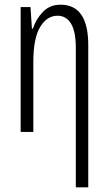

<svg xmlns="http://www.w3.org/2000/svg" viewBox="-20 -562 472 818"><path d="M303 236V-357Q303 -428 282.5 -461.5Q262 -495 225 -495Q180 -495 151 -447Q122 -399 122 -298V0H68V-532H110L116 -440H120Q133 -480 162.5 -511Q192 -542 238 -542Q356 -542 356 -370V236Z"/></svg>

Font: Noto Sans ExtraCondensed Light
Style: Regular
Weight: 300
Width: 2
Designer: Monotype Design Team
Foundry: Monotype Imaging Inc.
Version: Version 2.013; ttfautohint (v1.8.4.7-5d5b)